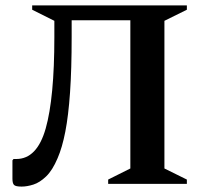

<svg xmlns="http://www.w3.org/2000/svg" viewBox="-20 -680 763 710"><path d="M380 0V-16L462 -57V-605H245V-544Q245 -424 239 -338Q233 -252 221.5 -193Q210 -134 193 -95Q174 -50 150.5 -27.5Q127 -5 103.5 2.5Q80 10 60 10Q38 10 32 4Q26 -2 26 -19V-87L30 -92H40Q117 -92 149 -205Q181 -318 181 -543V-603L99 -644V-660H671V-644L588 -603V-57L671 -16V0Z"/></svg>

Font: Spectral SC SemiBold
Style: Regular
Weight: 600
Designer: Jean-Baptiste Levee
Foundry: Production Type
Version: Version 2.001